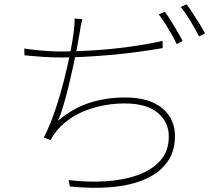

<svg xmlns="http://www.w3.org/2000/svg" viewBox="-20 -847 1040 902"><path d="M367 -757Q363 -744 359.5 -725Q356 -706 354 -691Q350 -667 342.5 -627Q335 -587 324.5 -538.5Q314 -490 302 -441Q290 -392 277.5 -350Q265 -308 253 -280Q323 -339 400.5 -364Q478 -389 567 -389Q646 -389 698 -365.5Q750 -342 776 -301Q802 -260 802 -207Q802 -135 765 -84.5Q728 -34 661.5 -5Q595 24 505 32Q415 40 308 29L302 -1Q393 10 477.5 4.5Q562 -1 628.5 -25Q695 -49 734 -93.5Q773 -138 773 -206Q773 -274 720.5 -317.5Q668 -361 566 -361Q474 -361 390 -330.5Q306 -300 251 -238Q241 -226 233 -214.5Q225 -203 217 -189L186 -201Q215 -258 239 -329Q263 -400 281 -471.5Q299 -543 310.5 -602Q322 -661 326 -695Q328 -712 329.5 -728Q331 -744 330 -760ZM94 -619Q125 -614 174 -609.5Q223 -605 266 -605Q330 -605 413 -610Q496 -615 582.5 -626.5Q669 -638 744 -655V-621Q686 -611 622.5 -602.5Q559 -594 495.5 -588.5Q432 -583 373.5 -580Q315 -577 267 -577Q222 -577 179.5 -580Q137 -583 95 -587ZM754 -792Q767 -775 782 -751Q797 -727 812 -701.5Q827 -676 838 -654L810 -640Q801 -660 786.5 -685.5Q772 -711 756 -736Q740 -761 726 -779ZM856 -827Q870 -809 886 -784.5Q902 -760 917.5 -735Q933 -710 943 -690L915 -676Q898 -710 875 -748Q852 -786 829 -814Z"/></svg>

Font: Noto Sans JP
Style: Regular
Weight: 100
Designer: Ryoko NISHIZUKA 西塚涼子 (kana, bopomofo & ideographs); Paul D. Hunt (Latin, Greek & Cyrillic); Sandoll Communications 산돌커뮤니
Foundry: Adobe
Version: Version 2.004;hotconv 1.0.118;makeotfexe 2.5.65603